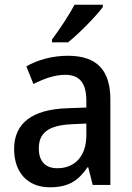

<svg xmlns="http://www.w3.org/2000/svg" viewBox="-20 -786 560 816"><path d="M417 -756V-766H297C273 -721 233 -661 201 -618V-606H269C315 -642 389 -718 417 -756ZM269 -549C201 -549 139 -531 92 -504L122 -429C166 -451 211 -468 257 -468C315 -468 347 -437 347 -358V-329L266 -326C116 -321 40 -262 40 -153C40 -51 99 10 192 10C270 10 312 -17 352 -75H355L374 0H449V-364C449 -488 391 -549 269 -549ZM284 -258 347 -261V-211C347 -119 295 -71 224 -71C176 -71 145 -97 145 -155C145 -219 182 -253 284 -258Z"/></svg>

Font: Noto Sans Khmer SemiCondensed Medium
Style: Regular
Weight: 500
Width: 4
Designer: Danh Hong and the Monotype Design Team
Foundry: Monotype Imaging Inc.
Version: Version 2.004